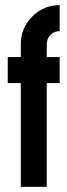

<svg xmlns="http://www.w3.org/2000/svg" viewBox="-20 -720 260 740"><path d="M210 -700.2V-600.1Q189 -600.1 174.6 -585.4Q160.2 -570.8 160.2 -549.8V-500H210V-399.9H160.2V0H60.1V-399.9H9.8V-500H60.1V-551.8Q61 -612.8 104.5 -656.5Q147.9 -700.2 210 -700.2Z"/></svg>

Font: OSP-DIN
Style: DIN
Weight: 500
Width: 3
Version: Version 001.000